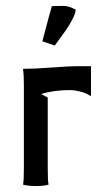

<svg xmlns="http://www.w3.org/2000/svg" viewBox="-20 -622 350 644"><path d="M122.1 -483.4Q122.6 -485.4 130.4 -514.9Q138.2 -544.4 145.3 -570.8Q152.3 -597.2 153.8 -601.1Q156.7 -602.1 192.9 -602.1Q199.7 -602.1 207.3 -600.3Q214.8 -598.6 219.7 -596.4Q224.6 -594.2 229 -592Q233.4 -589.8 233.9 -589.8Q233.9 -578.6 223.4 -558.1Q212.9 -537.6 200.7 -520.3Q188.5 -502.9 176.3 -486.6Q164.1 -470.2 163.6 -469.2Q160.2 -470.2 141.6 -476.8Q123 -483.4 122.1 -483.4ZM60.1 -58.1V-336.9Q60.1 -371.6 57.1 -391.1H59.6Q92.8 -391.1 152.8 -395.5Q212.9 -399.9 234.9 -399.9H285.2V-301.8L283.2 -299.8Q272.5 -308.6 251.7 -314.2Q231 -319.8 214.8 -319.8Q159.7 -319.8 118.2 -306.6L140.1 -294.9V-58.1Q140.1 -11.7 143.1 -2.9Q128.4 2 100.1 2Q71.8 2 57.1 -2.9Q60.1 -11.7 60.1 -58.1Z"/></svg>

Font: Nikodecs
Style: Medium
Weight: 500
Version: Version 0.29